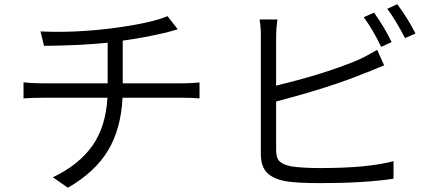

<svg xmlns="http://www.w3.org/2000/svg" viewBox="-20 -838 2040 896"><path d="M552.7 -449.2H834Q868.2 -449.2 911.1 -453.1V-378.9Q878.9 -381.8 835.9 -381.8H551.8Q544.9 -237.3 484.4 -136.2Q423.8 -35.2 296.9 38.1L226.6 -10.7Q347.7 -68.4 410.6 -157.2Q473.6 -246.1 481.4 -381.8H178.7Q127 -381.8 89.8 -378.9V-454.1Q127 -449.2 176.8 -449.2H482.4V-638.7Q364.3 -626 185.5 -624L168.9 -691.4Q324.2 -683.6 503.9 -706.1Q688.5 -730.5 761.7 -762.7L809.6 -701.2Q798.8 -698.2 780.3 -692.9Q761.7 -687.5 756.8 -686.5Q648.4 -661.1 552.7 -648.4Z M1807.6 -641.6 1758.8 -619.1Q1722.7 -695.3 1677.7 -757.8L1725.6 -779.3Q1776.4 -707 1807.6 -641.6ZM1268.6 -364.3V-137.7Q1268.6 -100.6 1284.7 -85Q1300.8 -69.3 1339.8 -61.5Q1391.6 -53.7 1474.6 -53.7Q1697.3 -53.7 1816.4 -85.9V-3.9Q1678.7 16.6 1471.7 16.6Q1367.2 16.6 1313.5 7.8Q1254.9 -2.9 1226.1 -32.2Q1197.3 -61.5 1197.3 -119.1V-670.9Q1197.3 -712.9 1191.4 -747.1H1274.4Q1268.6 -702.1 1268.6 -670.9V-438.5Q1501 -494.1 1656.2 -560.5Q1686.5 -574.2 1740.2 -605.5L1772.5 -533.2Q1764.6 -530.3 1731.4 -516.1Q1698.2 -502 1680.7 -496.1Q1528.3 -432.6 1268.6 -364.3ZM1787.1 -796.9 1834 -818.4Q1885.7 -748 1918.9 -681.6L1870.1 -660.2Q1824.2 -749 1787.1 -796.9Z"/></svg>

Font: Gen Shin Gothic Normal
Style: Regular
Weight: 300
Designer: [Source Han Sans]
Ryoko NISHIZUKA  (kana & ideographs); Paul D. Hunt (Latin, Greek & Cyrillic); Wenlong ZHANG  (bopomofo
Version: Version 1.002.20150607